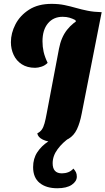

<svg xmlns="http://www.w3.org/2000/svg" viewBox="-20 -724 554 1009"><path d="M281 265.3Q222.7 265.3 188.3 237.3Q154 209.3 154 154.3Q154 109.3 176 76Q198 42.7 233.2 19.8Q268.3 -3 307.7 -14.7L349.3 -10.7L347 -1Q309.3 24.3 283 59.7Q256.7 95 256.7 134Q256.7 187 305.3 187Q323 187 338.7 181Q354.3 175 365.7 162Q374.7 172 379.2 181.2Q383.7 190.3 383.7 204.3Q383.7 229 357 247.2Q330.3 265.3 281 265.3ZM264.3 22Q230.7 22 205 9.7Q179.3 -2.7 176 -23.3Q191 -30.7 199.7 -43Q208.3 -55.3 214 -75.8Q219.7 -96.3 225.7 -129.3L290 -468Q301.3 -527.7 332 -566.8Q362.7 -606 408.8 -628.3Q455 -650.7 514.3 -660L409.3 -126.7Q400 -77.7 384.2 -44.5Q368.3 -11.3 340.2 5.3Q312 22 264.3 22ZM164.7 -367.7Q123 -367.7 94.5 -386.2Q66 -404.7 51.7 -435.5Q37.3 -466.3 37.3 -502.3Q37.3 -550 61.3 -596.3Q85.3 -642.7 132.8 -673.2Q180.3 -703.7 251.3 -703.7Q288.7 -703.7 319.7 -697.2Q350.7 -690.7 379.7 -682.3Q408.7 -674 441 -667.5Q473.3 -661 514 -660L378.7 -610.3L376.3 -618.3Q361.3 -626.3 345.3 -631Q329.3 -635.7 309.3 -635.7Q260.7 -635.7 232 -601.3Q203.3 -567 203.3 -507Q203.3 -478.3 209.2 -452Q215 -425.7 230.3 -393.7Q216.7 -379.7 198.2 -373.7Q179.7 -367.7 164.7 -367.7Z"/></svg>

Font: Sansita Swashed Light
Style: Regular
Weight: 300
Designer: Pablo Cosgaya
Foundry: Omnibus-Type
Version: Version 1.003